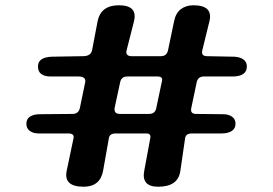

<svg xmlns="http://www.w3.org/2000/svg" viewBox="-20 -698 1036 728"><path d="M233 -51 259 -175Q262 -192 239 -192H127Q106 -192 93 -201.5Q80 -211 80 -229Q80 -247 94 -256Q108 -265 132 -265L255 -266Q278 -266 283 -289L303 -386Q305 -397 298.5 -402.5Q292 -408 278 -408H171Q150 -408 137 -417Q124 -426 124 -446Q124 -464 137.5 -473Q151 -482 176 -483L295 -485Q324 -485 329 -507L350 -617Q362 -678 431 -678Q503 -678 488 -617L460 -507Q457 -497 462 -491Q467 -485 478 -485H590Q612 -485 617 -507L640 -617Q646 -648 665.5 -663Q685 -678 713 -678Q789 -678 774 -617L747 -507Q742 -485 765 -485L868 -483Q890 -482 903 -472.5Q916 -463 916 -446Q916 -427 902 -417.5Q888 -408 863 -408H753Q731 -408 726 -387L705 -287Q701 -266 724 -266L825 -265Q847 -265 860 -255.5Q873 -246 873 -229Q873 -211 859 -201.5Q845 -192 820 -192H708Q685 -192 682 -175L664 -51Q656 10 580 10Q515 10 527 -51L550 -175Q553 -192 535 -192H419Q396 -192 393 -175L371 -51Q360 10 297 10Q220 10 233 -51ZM572 -286 594 -390Q599 -408 577 -408H463Q441 -408 436 -388L415 -291Q410 -266 435 -266H545Q567 -266 572 -286Z"/></svg>

Font: Raigarh
Style: Regular
Weight: 400
Designer: jaikishan Patel
Foundry: MagicType
Version: Version 1.000;FEAKit 1.0